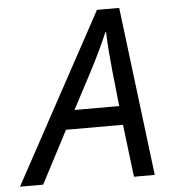

<svg xmlns="http://www.w3.org/2000/svg" viewBox="-109 -761 722 809"><g transform="rotate(-5 252.5 -357.0)"><path d="M-57 0 331 -714H425L513 0H425L398 -222H157L41 0ZM200 -302H389L373 -452Q369 -490 365.5 -536Q362 -582 361 -617H358Q342 -579 321 -535.5Q300 -492 277 -448Z"/></g></svg>

Font: Noto Sans
Style: Italic
Weight: 400
Italic angle: -12°
Designer: Monotype Design Team
Foundry: Monotype Imaging Inc.
Version: Version 2.013; ttfautohint (v1.8.4.7-5d5b)